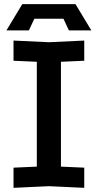

<svg xmlns="http://www.w3.org/2000/svg" viewBox="-20 -899 470 923"><path d="M45 4V-93L157 -98V-602L45 -607V-704L215 -696L385 -704V-607L273 -602V-98L385 -93V4L215 -4ZM119 -753H11L87 -879H343L419 -753H311L285 -809H145Z"/></svg>

Font: Tektur Medium
Style: Regular
Weight: 500
Designer: Adam Jagosz
Foundry: Adam Jagosz
Version: Version 1.005;gftools[0.9.30]